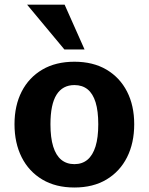

<svg xmlns="http://www.w3.org/2000/svg" viewBox="-20 -808 649 838"><path d="M304.8 10.4Q223.1 10.4 164.6 -24.5Q106 -59.4 74.6 -121.6Q43.3 -183.8 43.3 -265.8Q43.3 -347.2 74.7 -408.5Q106.2 -469.8 164.7 -504.2Q223.3 -538.6 304.8 -538.6Q386.2 -538.6 444.6 -504.2Q502.9 -469.8 534.4 -408.5Q565.8 -347.2 565.8 -265.8Q565.8 -183.8 534.5 -121.6Q503.1 -59.4 444.8 -24.5Q386.4 10.4 304.8 10.4ZM304.8 -91.6Q338.7 -91.6 361.8 -110.9Q384.9 -130.3 396.9 -168.8Q408.9 -207.3 408.9 -265.6Q408.9 -323.6 397.2 -361.5Q385.4 -399.4 362.3 -418.1Q339.1 -436.7 304.8 -436.7Q253.4 -436.7 226.8 -394.7Q200.2 -352.6 200.2 -265.6Q200.2 -207 212.2 -168.4Q224.2 -129.7 247.6 -110.6Q270.9 -91.6 304.8 -91.6ZM261.1 -592 98.4 -787.5H262.1L349.1 -592Z"/></svg>

Font: Comme
Style: Regular
Weight: 400
Designer: Vernon Adams
Foundry: Vernon Adams
Version: Version 1.000;gftools[0.9.27]